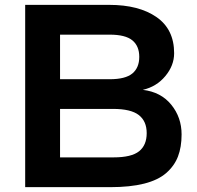

<svg xmlns="http://www.w3.org/2000/svg" viewBox="-20 -773 815 793"><path d="M84 0V-752.9H431.2Q553.7 -752.9 626.5 -702.4Q699.2 -651.9 699.2 -553.2Q699.2 -502.4 662.8 -458.7Q626.5 -415 569.8 -401.9Q644.5 -393.1 687.3 -340.6Q730 -288.1 730 -217.8Q730 -165.5 715.1 -126.7Q700.2 -87.9 666.7 -58.6Q633.3 -29.3 575.4 -14.6Q517.6 0 435.1 0ZM433.1 -629.9H228V-445.8H433.1Q498 -445.8 526.6 -469.5Q555.2 -493.2 555.2 -538.1Q555.2 -583 526.6 -606.4Q498 -629.9 433.1 -629.9ZM446.8 -323.2H228V-123H449.2Q522.9 -123 554.4 -148.2Q585.9 -173.3 585.9 -223.1Q585.9 -272.5 553.2 -297.9Q520.5 -323.2 446.8 -323.2Z"/></svg>

Font: Standard
Style: Bold
Weight: 400
Designer: Bryce Wilner
Version: Version 2.000;PS 2.0;hotconv 16.6.51;makeotf.lib2.5.65220 DE